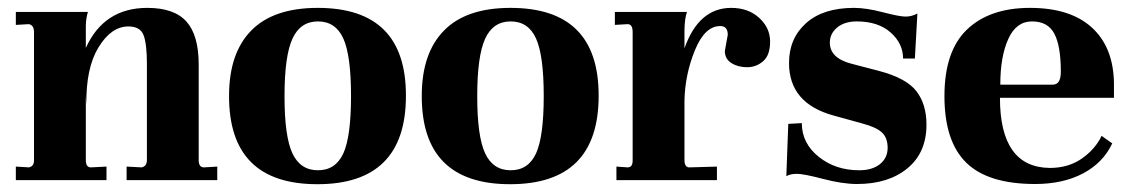

<svg xmlns="http://www.w3.org/2000/svg" viewBox="-20 -455 2853 485"><path d="M528.8 0H299.8V-34.2L337.9 -32.2Q351.1 -35.2 351.1 -50.8V-293Q351.1 -344.7 342.5 -366.5Q334 -388.2 304.2 -388.2Q261.2 -388.2 229 -335.7Q196.8 -283.2 198.2 -190.9L196.8 -212.9V-50.8Q196.8 -31.7 210 -32.2L249 -34.2V0H20V-34.2L53.2 -32.2Q66.4 -35.2 65.9 -50.8V-374Q65.9 -391.1 53.2 -394L20 -392.1V-424.8H202.1Q197.3 -409.7 196.8 -390.1V-334Q242.7 -435.1 352.1 -435.1Q419.9 -435.1 450.9 -400.6Q481.9 -366.2 481.9 -292V-50.8Q481.9 -32.2 495.1 -32.2L528.8 -34.2Z M718.8 -357.4Q698.7 -314 698.7 -211.9Q698.7 -109.9 718.8 -67.4Q738.8 -24.9 783.2 -24.9Q827.6 -24.9 847.2 -67.4Q866.7 -109.9 866.7 -212.4Q866.7 -314.9 847.2 -357.9Q827.6 -400.9 783.2 -400.9Q738.8 -400.9 718.8 -357.4ZM558.6 -212.9Q558.6 -320.8 614.7 -377.9Q670.9 -435.1 782.7 -435.1Q1005.9 -435.1 1005.4 -212.9Q1005.4 10.3 781.7 10.3Q558.1 10.3 558.6 -212.9Z M1205.6 -357.4Q1185.5 -314 1185.5 -211.9Q1185.5 -109.9 1205.6 -67.4Q1225.6 -24.9 1270 -24.9Q1314.5 -24.9 1334 -67.4Q1353.5 -109.9 1353.5 -212.4Q1353.5 -314.9 1334 -357.9Q1314.5 -400.9 1270 -400.9Q1225.6 -400.9 1205.6 -357.4ZM1045.4 -212.9Q1045.4 -320.8 1101.6 -377.9Q1157.7 -435.1 1269.5 -435.1Q1492.7 -435.1 1492.2 -212.9Q1492.2 10.3 1268.6 10.3Q1044.9 10.3 1045.4 -212.9Z M1799.3 -389.2Q1760.3 -389.2 1735.4 -328.1Q1710.4 -267.1 1709 -201.2V-50.8Q1709 -31.7 1722.2 -32.2L1791 -34.2V0H1537.1V-34.2L1565.4 -32.2Q1578.6 -32.2 1578.1 -50.8V-374Q1578.1 -394 1565.4 -394L1533.2 -392.1V-424.8H1715.3Q1709.5 -408.7 1709 -378.9V-333Q1745.1 -435.1 1827.1 -435.1Q1870.1 -435.1 1897.7 -409.9Q1925.3 -384.8 1925.3 -350.1Q1925.3 -315.4 1907.7 -300.3Q1890.1 -285.2 1867.2 -285.2Q1844.2 -285.2 1827.6 -295.7Q1811 -306.2 1811 -326.2L1818.4 -367.2Q1818.4 -389.2 1799.3 -389.2Z M2150.4 -24.9Q2183.6 -24.9 2202.9 -40.5Q2222.2 -56.2 2222.2 -81.5Q2222.2 -106.9 2207.8 -120.4Q2193.4 -133.8 2158.2 -143.1L2085.9 -163.1Q1973.1 -193.8 1973.1 -295.9Q1973.1 -357.9 2016.1 -396.5Q2059.1 -435.1 2137.2 -435.1Q2168 -435.1 2210 -424.1Q2252 -413.1 2267.6 -413.1Q2283.2 -413.1 2297.4 -420.9L2291 -307.1H2261.2Q2261.2 -345.2 2229.7 -373Q2198.2 -400.9 2144 -400.9Q2113.3 -400.9 2094.7 -385.5Q2076.2 -370.1 2076.2 -347.2Q2076.2 -308.1 2131.3 -293.9L2200.2 -275.9Q2269 -257.8 2294.7 -224.9Q2320.3 -191.9 2320.3 -140.1Q2320.3 -69.3 2272.2 -29.8Q2224.1 9.8 2145 9.8Q2107.9 9.8 2058.6 -3.2Q2009.3 -16.1 1992.2 -15.9Q1975.1 -15.6 1966.3 -9.8L1971.2 -142.1L2005.4 -144Q2005.4 -93.3 2047.9 -59.1Q2090.3 -24.9 2150.4 -24.9Z M2506.8 -241.2H2639.6Q2659.7 -241.2 2659.7 -273.9Q2659.7 -338.9 2643.3 -369.9Q2627 -400.9 2586.9 -400.9Q2546.9 -400.9 2526.9 -356.4Q2506.8 -312 2506.8 -241.2ZM2793.9 -245.1V-208H2505.9Q2505.9 -32.2 2631.8 -30.8Q2678.7 -30.8 2712.6 -54.4Q2746.6 -78.1 2762.7 -111.8L2789.6 -92.8Q2766.6 -43.9 2716.1 -17.1Q2665.5 9.8 2594.7 9.8Q2475.6 9.8 2420.7 -44.2Q2365.7 -98.1 2365.7 -212.2Q2365.7 -326.2 2422.9 -380.6Q2480 -435.1 2581.8 -435.1Q2683.6 -435.1 2738 -385.5Q2792.5 -335.9 2793.9 -245.1Z"/></svg>

Font: Unna-Bold
Style: Bold
Weight: 700
Designer: Jorge de Buen U.
Foundry: Omnibus-Type
Version: Version 2.006;PS 002.006;hotconv 1.0.70;makeotf.lib2.5.58329